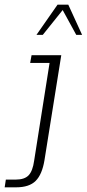

<svg xmlns="http://www.w3.org/2000/svg" viewBox="-93 -630 371 821"><path d="M-73 171 -68 138H-26Q12 138 29.5 119.5Q47 101 53 57L119 -361H36L42 -394H169L97 56Q87 116 59.5 143.5Q32 171 -24 171ZM63 -481 153 -610H199L258 -481H233L175 -587L90 -481Z"/></svg>

Font: Rokkitt SemiBold ExtraLight
Style: Italic
Weight: 250
Italic angle: -9°
Version: Version 3.103